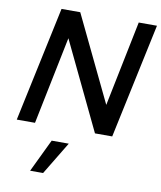

<svg xmlns="http://www.w3.org/2000/svg" viewBox="-103 -781 964 1151"><g transform="rotate(10 379.0 -206.0)"><path d="M177 -700H291L541 -180L647 -700H758L609 0H504L248 -534L139 0H28ZM256 88H360L239 288H160Z"/></g></svg>

Font: Red Hat Text Medium
Style: Italic
Weight: 500
Italic angle: -12°
Designer: Pentagram / MCKL
Foundry: Pentagram / MCKL
Version: Version 1.003; Red Hat Text Medium Italic